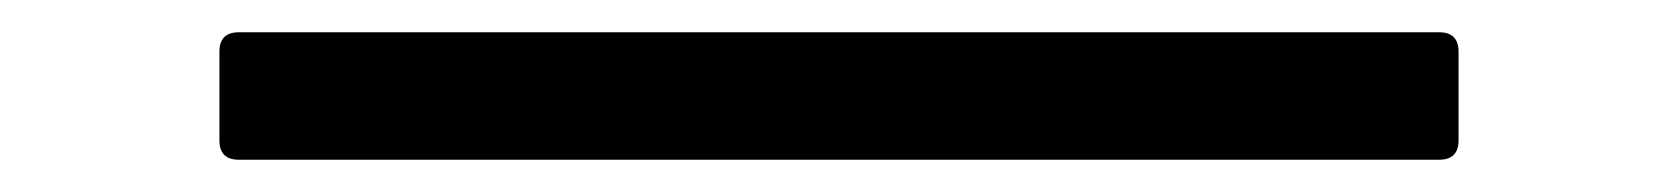

<svg xmlns="http://www.w3.org/2000/svg" viewBox="-20 -440 1040 119"><path d="M884 -408C884 -416 880 -420 872 -420H128C120 -420 116 -416 116 -408V-353C116 -345 120 -341 128 -341H872C880 -341 884 -345 884 -353Z"/></svg>

Font: LINE Seed JP_OTF Regular
Style: Regular
Weight: 400
Designer: LY Corporation & Fontrix & Fontworks
Version: Version 1.002